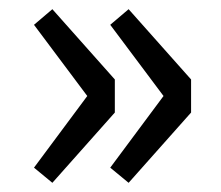

<svg xmlns="http://www.w3.org/2000/svg" viewBox="-20 -461 482 418"><path d="M94 -63 54 -96 170 -252 54 -407 94 -441 230 -288V-216ZM260 -63 220 -96 336 -252 220 -407 260 -441 396 -288V-216Z"/></svg>

Font: UmiuVSE Medium
Style: Regular
Weight: 500
Designer: Paul D. Hunt
Foundry: Adobe
Version: Version 3.046;September 5, 2023;FontCreator 14.0.0.2901 64-b